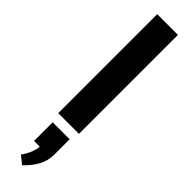

<svg xmlns="http://www.w3.org/2000/svg" viewBox="-329 -635 904 904"><g transform="rotate(45 123.0 -182.5)"><path d="M192 0V-659H54V0ZM107 294C151 252 179 207 179 153V49H66V173H104C103 198 91 229 68 262Z"/></g></svg>

Font: Gemini
Style: Regular
Weight: 700
Designer: Pushpananda Ekanayake, Sol Matas, Kosala Senevirathne
Foundry: Mooniak
Version: Version 1.000;PS 1.0;hotconv 1.0.86;makeotf.lib2.5.63406